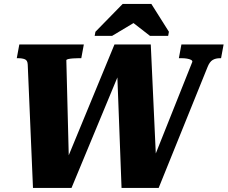

<svg xmlns="http://www.w3.org/2000/svg" viewBox="-20 -930 1126 950"><path d="M75.6 -710H394.8L382.2 -642H367Q354.6 -642 341.2 -641Q327.8 -640 318.5 -638Q309.2 -636 308.2 -632L321 -128L305 -125L546.4 -710H726L752.6 -131.6L735 -131L931.6 -624Q932.6 -630 924.9 -634Q917.2 -638 904.8 -640Q892.4 -642 880 -642H865L877.6 -710H1086.4L1073.8 -642H1068.2Q1047 -642 1032.2 -633.2Q1017.4 -624.4 1007.2 -599L765 0H581.4L559.4 -584.2L575.4 -582L333.8 0H143.2L117.2 -610.4Q116.4 -631 103.5 -636.5Q90.6 -642 69.2 -642H63ZM729 -910.4H586.8L452.2 -772.8L448.4 -752.6H534.8L690.6 -845.8H602L722 -752.6H812L815.8 -772.8Z"/></svg>

Font: Roboto Serif 20pt
Style: Italic
Weight: 400
Italic angle: -10°
Designer: Greg Gazdowicz
Foundry: Commercial Type
Version: Version 1.008